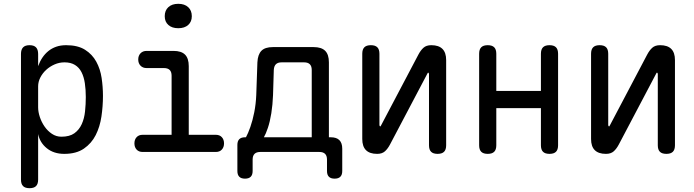

<svg xmlns="http://www.w3.org/2000/svg" viewBox="-20 -797 3640 1007"><path d="M135 -560Q158 -560 169 -548.5Q180 -537 180 -514V-450Q189 -475 202.5 -495Q216 -515 234 -529.5Q252 -544 275 -552Q298 -560 327 -560Q388 -560 426 -536Q464 -512 485 -473.5Q506 -435 513 -388Q520 -341 520 -294Q520 -240 512 -186Q504 -132 482 -88.5Q460 -45 420 -17.5Q380 10 317 10Q262 10 225.5 -19.5Q189 -49 180 -94V145Q180 168 169 179Q158 190 135 190Q112 190 101 179Q90 168 90 145V-514Q90 -537 101 -548.5Q112 -560 135 -560ZM318 -470Q291 -470 266 -459Q241 -448 222 -430.5Q203 -413 191.5 -390.5Q180 -368 180 -344V-234Q180 -210 189 -183Q198 -156 214 -133Q230 -110 252.5 -95Q275 -80 302 -80Q345 -80 370 -98Q395 -116 408.5 -145.5Q422 -175 426 -212.5Q430 -250 430 -288Q430 -327 425 -360.5Q420 -394 407.5 -418.5Q395 -443 373 -456.5Q351 -470 318 -470Z M1112 -90Q1132 -90 1143.5 -77.5Q1155 -65 1155 -45Q1155 -25 1143.5 -12.5Q1132 0 1112 0H728Q708 0 696.5 -12.5Q685 -25 685 -45Q685 -65 696.5 -77.5Q708 -90 728 -90H880V-400Q880 -420 870 -430Q860 -440 840 -440H749Q729 -440 717 -452.5Q705 -465 705 -485Q705 -505 717 -517.5Q729 -530 749 -530H890Q931 -530 950.5 -510.5Q970 -491 970 -450V-90ZM915 -649Q882 -649 863 -666Q844 -683 844 -712Q844 -742 863 -759.5Q882 -777 915 -777Q948 -777 967 -759.5Q986 -742 986 -712Q986 -683 967 -666Q948 -649 915 -649Z M1265 140Q1245 140 1235 130Q1225 120 1225 100V-37Q1225 -57 1235 -67Q1245 -77 1265 -77H1270Q1281 -97 1293 -131Q1305 -165 1313.5 -208Q1322 -251 1324 -298L1330 -470Q1332 -511 1351 -530.5Q1370 -550 1411 -550H1625Q1666 -550 1685.5 -530.5Q1705 -511 1705 -470V-77H1715Q1745 -77 1760 -62Q1775 -47 1775 -17V100Q1775 120 1765 130Q1755 140 1735 140Q1715 140 1705 130Q1695 120 1695 100V40Q1695 20 1685 10Q1675 0 1655 0H1345Q1325 0 1315 10Q1305 20 1305 40V100Q1305 120 1295 130Q1285 140 1265 140ZM1615 -430Q1615 -450 1605 -460Q1595 -470 1575 -470H1457Q1437 -470 1427 -460Q1417 -450 1416 -430L1412 -298Q1410 -247 1403 -203Q1396 -159 1385 -126.5Q1374 -94 1364 -77H1615Z M1880 -68V-515Q1880 -538 1891 -549Q1902 -560 1925 -560Q1948 -560 1959 -549Q1970 -538 1970 -515V-140Q1972 -134 1974 -134Q1976 -134 1976.5 -135.5Q1977 -137 1979 -140L2174 -510Q2186 -533 2201 -546.5Q2216 -560 2242 -560Q2281 -560 2300.5 -540.5Q2320 -521 2320 -482V-35Q2320 -12 2309 -1Q2298 10 2275 10Q2252 10 2241 -1Q2230 -12 2230 -35V-410Q2228 -416 2226 -416Q2224 -416 2223.5 -414.5Q2223 -413 2221 -410L2026 -40Q2014 -17 1999 -3.5Q1984 10 1958 10Q1919 10 1899.5 -9.5Q1880 -29 1880 -68Z M2538 10Q2515 10 2504 -1Q2493 -12 2493 -35V-515Q2493 -538 2504 -549Q2515 -560 2538 -560Q2561 -560 2572 -549Q2583 -538 2583 -515V-320H2817V-515Q2817 -538 2828 -549Q2839 -560 2862 -560Q2885 -560 2896 -549Q2907 -538 2907 -515V-35Q2907 -12 2896 -1Q2885 10 2862 10Q2839 10 2828 -1Q2817 -12 2817 -35V-230H2583V-35Q2583 -12 2572 -1Q2561 10 2538 10Z M3080 -68V-515Q3080 -538 3091 -549Q3102 -560 3125 -560Q3148 -560 3159 -549Q3170 -538 3170 -515V-140Q3172 -134 3174 -134Q3176 -134 3176.5 -135.5Q3177 -137 3179 -140L3374 -510Q3386 -533 3401 -546.5Q3416 -560 3442 -560Q3481 -560 3500.5 -540.5Q3520 -521 3520 -482V-35Q3520 -12 3509 -1Q3498 10 3475 10Q3452 10 3441 -1Q3430 -12 3430 -35V-410Q3428 -416 3426 -416Q3424 -416 3423.5 -414.5Q3423 -413 3421 -410L3226 -40Q3214 -17 3199 -3.5Q3184 10 3158 10Q3119 10 3099.5 -9.5Q3080 -29 3080 -68Z"/></svg>

Font: Maple Mono Normal
Style: Regular
Weight: 400
Monospace: yes
Designer: subframe7536
Version: Version 7.000